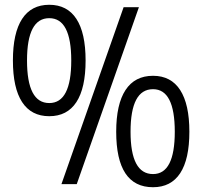

<svg xmlns="http://www.w3.org/2000/svg" viewBox="-20 -770 844 803"><path d="M186 -284Q111 -284 72.5 -343Q34 -402 34 -517Q34 -632 72.5 -691Q111 -750 186 -750Q261 -750 299.5 -691Q338 -632 338 -517Q338 -402 299.5 -343Q261 -284 186 -284ZM186 -339Q278 -339 278 -517Q278 -694 186 -694Q93 -694 93 -517Q93 -339 186 -339ZM620 13Q466 13 466 -219Q466 -334 505 -393.5Q544 -453 620 -453Q695 -453 733.5 -393.5Q772 -334 772 -219Q772 -104 733.5 -45.5Q695 13 620 13ZM620 -42Q711 -42 711 -219Q711 -397 620 -397Q526 -397 526 -219Q526 -42 620 -42ZM497 -740H561L301 0H237Z"/></svg>

Font: Encode Sans Compressed
Style: Regular
Weight: 400
Designer: Pablo Impallari, Andres Torresi
Foundry: Pablo Impallari, Andres Torresi
Version: Version 1.000; ttfautohint (v1.00) -l 8 -r 50 -G 200 -x 14 -